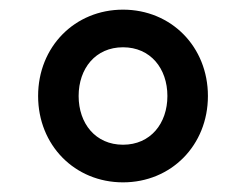

<svg xmlns="http://www.w3.org/2000/svg" viewBox="-20 -730 510 398"><path d="M235 -352C335 -352 411 -429 411 -531C411 -633 335 -710 235 -710C135 -710 59 -633 59 -531C59 -429 135 -352 235 -352ZM235 -430C178 -430 143 -474 143 -531C143 -588 178 -632 235 -632C292 -632 327 -588 327 -531C327 -474 292 -430 235 -430Z"/></svg>

Font: IBM Plex Thai Looped Medium
Style: Regular
Weight: 500
Designer: Mike Abbink, Paul van der Laan, Pieter van Rosmalen, Ben Mitchell, Mark Frömberg
Foundry: Bold Monday
Version: Version 1.0